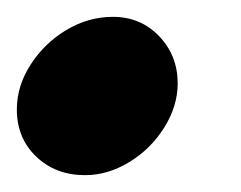

<svg xmlns="http://www.w3.org/2000/svg" viewBox="-36 -196 286 228"><path d="M-16 -66Q-16 -94 0.5 -119.5Q17 -145 43 -160.5Q69 -176 98 -176Q131 -176 153 -153Q175 -130 175 -97Q175 -70 159 -44.5Q143 -19 117.5 -3.5Q92 12 65 12Q30 12 7 -10Q-16 -32 -16 -66Z"/></svg>

Font: Open Sauce Two Black Italic
Style: Regular
Weight: 900
Italic angle: -10°
Designer: Alfredo Marco Pradil
Foundry: Creative Sauce Fz LLC
Version: Version 1.477